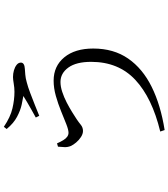

<svg xmlns="http://www.w3.org/2000/svg" viewBox="44 -892 911 1040"><g transform="rotate(-90 500.0 -372.5)"><path d="M242.9 -519.6Q251.6 -499.9 260.3 -485.7Q268.9 -471.5 279 -464.4Q289.1 -457.4 300.1 -457.4Q316.6 -457.4 347.3 -469.5Q378.1 -481.7 417.3 -497.7Q456.6 -513.7 499.5 -525.9Q542.5 -538 582.5 -538Q661.4 -538 709 -480.3Q756.6 -422.6 756.6 -323.4Q756.6 -212.9 702.4 -134.5Q648.1 -56 549.2 -7Q450.3 41.9 315.1 63.3L307 39.5Q489.5 -4.6 587 -95.6Q684.5 -186.7 684.5 -334.7Q684.5 -415.6 653.6 -458.2Q622.6 -500.9 575.6 -500.9Q550.6 -500.9 521.5 -491.3Q492.4 -481.7 464.3 -467.2Q436.2 -452.6 412.5 -437.9Q388.7 -423.2 374.5 -413.7Q358.3 -403 343.7 -391Q329.1 -379 310.2 -379Q294.3 -379 277.5 -389.8Q260.8 -400.5 247.7 -416.1Q234.7 -431.6 228.7 -444.9Q222.1 -461.4 222.5 -477.6Q222.9 -493.8 225 -514.4ZM320.7 -792.4 332.6 -807.7Q385.7 -771.9 432.5 -761.1Q479.3 -750.2 522.4 -750.2Q544.1 -750.2 566.9 -754.2Q589.7 -758.1 602.1 -758.1Q620.6 -758.1 638.3 -753.1Q655.9 -748.1 668.2 -738.4Q680.4 -728.7 680.4 -715.2Q680.4 -705.5 671.6 -700.1Q662.8 -694.7 646.5 -693.9Q634.6 -693.1 615 -691.5Q595.5 -689.9 574.3 -683.7Q549.2 -677.4 515.9 -664.8Q482.6 -652.2 449.9 -639.2Q417.1 -626.3 392.3 -615.9L382.9 -634.6Q404.5 -646.6 425.8 -658.5Q447 -670.3 466.2 -681.7Q485.5 -693 499.5 -702Q483.1 -704.6 452.7 -711.1Q422.3 -717.5 387 -736.1Q351.7 -754.7 320.7 -792.4Z"/></g></svg>

Font: Noto Serif HK
Style: Regular
Weight: 200
Designer: Ryoko NISHIZUKA 西塚涼子 (kana & ideographs); Frank Grießhammer (Latin, Greek & Cyrillic); Wenlong ZHANG 张文龙 (bopomofo); San
Foundry: Adobe
Version: Version 2.001;hotconv 1.1.0;makeotfexe 2.6.0